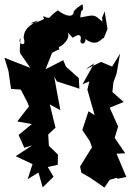

<svg xmlns="http://www.w3.org/2000/svg" viewBox="-21 -808 612 868"><path d="M308 -637C293 -623 343 -673 345 -634C333 -606 368 -602 365 -632C420 -588 443 -644 448 -635L465 -677L452 -757C431 -696 441 -755 442 -710C404 -742 411 -743 342 -729C346 -787 358 -740 353 -785C362 -799 305 -760 312 -750C304 -724 264 -740 228 -771C255 -747 248 -786 187 -710C234 -711 208 -708 213 -735C190 -711 165 -755 178 -722C124 -694 93 -699 152 -715C143 -705 87 -693 86 -636C102 -590 55 -609 71 -636C73 -616 62 -571 75 -560L116 -501L-1 -547L17 -488L29 -406L73 -403L103 -345L110 -327L57 -259L123 -247L63 -198L89 -140L125 -151L50 -102L126 -66L104 2L153 -28L172 39L221 -9L195 -53L240 -63L241 -109L200 -149L197 -200L230 -231L204 -336L252 -310C242 -361 233 -410 224 -462L236 -440L338 -407L335 -455L277 -507L265 -536L185 -495L222 -588C197 -551 224 -579 247 -584C239 -648 217 -640 245 -596C258 -596 309 -642 279 -668ZM512 0 550 -8 506 -113 545 -115 498 -184 497 -183 513 -236 475 -321C496 -330 517 -338 538 -347L487 -392L492 -437L506 -475L522 -566L486 -507L436 -528L364 -494L405 -522L352 -427L383 -440L374 -403L407 -287L379 -305L351 -220L385 -170L395 -142L376 -112L341 -55L347 -27L386 -5L451 40L475 5L506 -4Z"/></svg>

Font: Asimov Aggro
Style: Condensed
Weight: 500
Designer: Google
Version: Version 2.000980; 2014